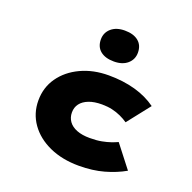

<svg xmlns="http://www.w3.org/2000/svg" viewBox="-143 -968 1123 1121"><g transform="rotate(20 418.5 -407.0)"><path d="M462 10Q358 10 278.5 -26Q199 -62 154.5 -125Q110 -188 110 -268Q110 -349 154 -411.5Q198 -474 274.5 -510Q351 -546 447 -546Q537 -546 612 -525Q687 -504 743 -463L632 -322Q612 -336 586 -348Q560 -360 531 -366.5Q502 -373 468 -373Q420 -373 386.5 -360Q353 -347 335.5 -324Q318 -301 318 -269Q318 -238 335 -214Q352 -190 385.5 -177Q419 -164 466 -164Q509 -164 540 -170Q571 -176 594 -184Q617 -192 634 -200L742 -61Q686 -29 616.5 -9.5Q547 10 462 10ZM446 -632Q392 -632 361.5 -657Q331 -682 331 -728Q331 -770 362 -797Q393 -824 446 -824Q500 -824 530.5 -799Q561 -774 561 -728Q561 -686 530 -659Q499 -632 446 -632Z"/></g></svg>

Font: Lexend Tera Black
Style: Regular
Weight: 900
Version: Version 1.007